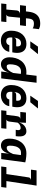

<svg xmlns="http://www.w3.org/2000/svg" viewBox="1646 -2547 908 4240"><g transform="rotate(90 2100.0 -427.0)"><path d="M181.5 -10 210.5 -339Q213 -370 230.5 -390.5Q248 -411 284.5 -415L229 -523.5L239.5 -609Q250 -695 282.5 -750.8Q315 -806.5 369.2 -833.8Q423.5 -861 499.5 -861Q544 -861 573.8 -852.2Q603.5 -843.5 624 -832.5L607 -694Q591.5 -707 562.8 -714.5Q534 -722 501.5 -722Q469.5 -722 446 -712.5Q422.5 -703 408.5 -677.2Q394.5 -651.5 389.5 -603L348.5 -185Q345.5 -155 333.8 -136.8Q322 -118.5 303 -113.5L338 -86.5L331.5 -10ZM57 0 68.5 -113.5H466.5L455 0ZM94 -415 109.5 -546H554L538 -415Z M883 7.5Q810.5 7.5 760 -20.8Q709.5 -49 683.5 -101.2Q657.5 -153.5 658 -224.5Q658.5 -300 679.5 -361Q700.5 -422 738.8 -465.8Q777 -509.5 830 -533Q883 -556.5 947.5 -556.5Q1037.5 -556.5 1085 -515.5Q1132.5 -474.5 1143.8 -404Q1155 -333.5 1135.5 -244.5H808.5Q803.5 -196.5 811.2 -167Q819 -137.5 839.8 -124Q860.5 -110.5 893 -110.5Q924 -110.5 947.5 -128.2Q971 -146 976 -178H1124.5Q1115.5 -122 1081.5 -80.2Q1047.5 -38.5 996.2 -15.5Q945 7.5 883 7.5ZM810 -280.5Q817.5 -310 836.2 -320.2Q855 -330.5 880 -330.5H1003Q1007 -366.5 1001.5 -390Q996 -413.5 979.8 -425.2Q963.5 -437 934 -437Q900.5 -437 874.5 -421Q848.5 -405 832 -370.5Q815.5 -336 810 -280.5ZM892.5 -642 1009.5 -811.5H1175.5L1037.5 -642Z M1397.5 6.5Q1330 6.5 1287.5 -46Q1245 -98.5 1245 -185Q1245 -251.5 1263.5 -317.2Q1282 -383 1321.5 -437Q1361 -491 1423.8 -523.5Q1486.5 -556 1574.5 -556Q1600 -556 1637.8 -552.8Q1675.5 -549.5 1712.5 -544Q1749.5 -538.5 1771.5 -531.5L1661 -421.5Q1652 -425 1638.8 -428Q1625.5 -431 1611 -433Q1596.5 -435 1583.5 -436Q1570.5 -437 1562 -437Q1502 -437 1466.5 -403.2Q1431 -369.5 1415.5 -313.8Q1400 -258 1400 -192Q1400 -163 1409.8 -142Q1419.5 -121 1446 -121Q1497.5 -121 1532.8 -164Q1568 -207 1592.5 -266L1603 -229.5L1582 -180.5Q1569 -117.5 1542.8 -76Q1516.5 -34.5 1479.5 -14Q1442.5 6.5 1397.5 6.5ZM1559 0 1582.5 -190 1653.5 -780.5H1807L1711 0Z M2083 7.5Q2010.5 7.5 1960 -20.8Q1909.5 -49 1883.5 -101.2Q1857.5 -153.5 1858 -224.5Q1858.5 -300 1879.5 -361Q1900.5 -422 1938.8 -465.8Q1977 -509.5 2030 -533Q2083 -556.5 2147.5 -556.5Q2237.5 -556.5 2285 -515.5Q2332.5 -474.5 2343.8 -404Q2355 -333.5 2335.5 -244.5H2008.5Q2003.5 -196.5 2011.2 -167Q2019 -137.5 2039.8 -124Q2060.5 -110.5 2093 -110.5Q2124 -110.5 2147.5 -128.2Q2171 -146 2176 -178H2324.5Q2315.5 -122 2281.5 -80.2Q2247.5 -38.5 2196.2 -15.5Q2145 7.5 2083 7.5ZM2010 -280.5Q2017.5 -310 2036.2 -320.2Q2055 -330.5 2080 -330.5H2203Q2207 -366.5 2201.5 -390Q2196 -413.5 2179.8 -425.2Q2163.5 -437 2134 -437Q2100.5 -437 2074.5 -421Q2048.5 -405 2032 -370.5Q2015.5 -336 2010 -280.5ZM2092.5 -642 2209.5 -811.5H2375.5L2237.5 -642Z M2416 0 2427.5 -114H2823L2811.5 0ZM2452 -421.5 2465 -546H2691.5L2651 -421.5ZM2502 -10 2544.5 -339.5Q2549.5 -378.5 2562.2 -398Q2575 -417.5 2606.5 -421.5L2556.5 -454L2566.5 -525L2691.5 -546L2685 -396.5Q2700.5 -448.5 2729.8 -484Q2759 -519.5 2797.5 -537.8Q2836 -556 2878 -556Q2949.5 -556 2976.8 -496.2Q3004 -436.5 2986.5 -320.5H2846.5Q2859.5 -375.5 2849.2 -402.2Q2839 -429 2806.5 -429Q2782 -429 2759.5 -420.2Q2737 -411.5 2718.8 -396.2Q2700.5 -381 2688.5 -362L2665.5 -185.5Q2662 -155.5 2650.5 -137.2Q2639 -119 2620 -114L2655 -87L2645 -10Z M3357 0 3375 -218 3408.5 -459.5V-503.5L3565.5 -531.5L3494 0ZM3194 6.5Q3126.5 6.5 3084 -40.2Q3041.5 -87 3041.5 -185Q3041.5 -251.5 3060 -317.2Q3078.5 -383 3118 -437Q3157.5 -491 3220.2 -523.5Q3283 -556 3371 -556Q3396.5 -556 3432.8 -552.8Q3469 -549.5 3505 -544Q3541 -538.5 3565.5 -531.5L3517 -421.5Q3487.5 -425 3462.2 -428Q3437 -431 3416.8 -433Q3396.5 -435 3381.8 -436Q3367 -437 3358.5 -437Q3298.5 -437 3263 -403.2Q3227.5 -369.5 3212 -313.8Q3196.5 -258 3196.5 -192Q3196.5 -167 3206.2 -144Q3216 -121 3242.5 -121Q3277 -121 3302.5 -140.8Q3328 -160.5 3347.5 -193.5Q3367 -226.5 3383 -266L3397.5 -229.5L3372 -180.5Q3359 -117.5 3334.2 -76Q3309.5 -34.5 3274.2 -14Q3239 6.5 3194 6.5Z M3809 -15 3898 -607Q3901.5 -630.5 3916.8 -641Q3932 -651.5 3946 -654L3910.5 -706.5L3920.5 -780.5H4079L3964 -15ZM3656.5 0 3671 -114H4125L4110.5 0ZM3726.5 -657.5 3742.5 -780.5H4079L4028 -657.5Z"/></g></svg>

Font: Spline Sans Mono
Style: Bold Italic
Weight: 700
Italic angle: -4°
Monospace: yes
Version: Version 1.004